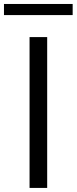

<svg xmlns="http://www.w3.org/2000/svg" viewBox="-48 -922 377 942"><path d="M97 0V-740H183.5V0ZM-28.5 -848V-902.5H308.5V-848Z"/></svg>

Font: Encode Sans Expanded Expanded
Style: Regular
Weight: 400
Width: 7
Designer: Multiple Designers
Foundry: Impallari Type
Version: Version 3.000; ttfautohint (v1.8.3) -l 8 -r 50 -G 200 -x 14 